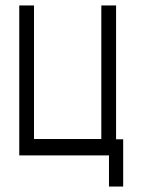

<svg xmlns="http://www.w3.org/2000/svg" viewBox="-20 -617 526 703"><path d="M50.5 -597H104.5V-108H351V-597H405V-107H431V66H379V-48H50.5Z"/></svg>

Font: 3270 Nerd Font Mono SemCond
Style: Regular
Weight: 400
Monospace: yes
Version: Version 3.0.1;Nerd Fonts 3.1.1